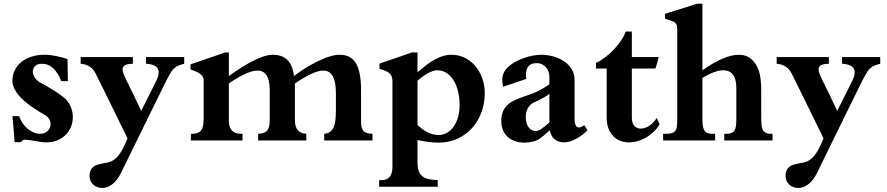

<svg xmlns="http://www.w3.org/2000/svg" viewBox="-20 -728 4596 995"><path d="M55.7 8.8Q54.7 -9.8 52.7 -33.2Q50.8 -56.6 48.8 -77.1Q46.9 -101.1 44.4 -126H79.1Q85.9 -106.4 97.2 -89.8Q108.4 -73.2 123 -61Q137.7 -48.8 154.3 -41.7Q170.9 -34.7 188.5 -34.7Q201.2 -34.7 211.2 -38.8Q221.2 -43 228 -50Q234.9 -57.1 238.5 -66.2Q242.2 -75.2 242.2 -84.5Q242.2 -98.6 233.6 -112.8Q225.1 -127 206.5 -135.7Q194.3 -142.6 177.5 -152.8Q160.6 -163.1 142.8 -175.8Q125 -188.5 107.2 -203.6Q89.4 -218.8 75.4 -235.8Q61.5 -252.9 53 -271.2Q44.4 -289.6 44.4 -309.1Q44.4 -340.3 57.1 -365.2Q69.8 -390.1 92 -407.7Q114.3 -425.3 144.8 -434.8Q175.3 -444.3 210.4 -444.3Q239.3 -444.3 271 -437.7Q302.7 -431.2 329.6 -421.9Q330.1 -411.1 330.3 -396.2Q330.6 -381.3 330.8 -365.7Q331.1 -350.1 331.3 -334.7Q331.5 -319.3 331.5 -307.6H297.4Q281.7 -349.1 256.6 -373.3Q231.4 -397.5 198.2 -397.5Q173.3 -397.5 161.6 -385.5Q149.9 -373.5 149.9 -357.4Q149.9 -343.8 158.2 -329.6Q166.5 -315.4 181.2 -304.7H180.7Q201.7 -293.5 223.1 -281Q244.6 -268.6 263.9 -256.3Q283.2 -244.1 298.8 -232.4Q314.5 -220.7 324.2 -210.4Q341.8 -189.5 349.6 -166.7Q357.4 -144 357.4 -120.6Q357.4 -94.7 347.9 -71Q338.4 -47.4 320.8 -29.5Q303.2 -11.7 277.8 -1Q252.4 9.8 220.7 9.8Q206.1 9.8 191.7 7.6Q177.2 5.4 163.1 2.9Q148.9 0.5 135 -1.7Q121.1 -3.9 107.4 -3.9Q104 -3.9 98.1 -0.2Q92.3 3.4 86.9 8.8Z M641.1 -10.3Q639.6 -13.2 633.1 -26.9Q626.5 -40.5 616.5 -60.8Q606.4 -81.1 594.2 -106.2Q582 -131.3 569.1 -157.5Q556.2 -183.6 543.9 -208.5Q531.7 -233.4 522 -253.4Q512.2 -273.4 505.6 -286.6Q499 -299.8 498 -301.8Q486.8 -325.2 478 -342.3Q469.2 -359.4 462.9 -366.7Q450.7 -380.9 433.6 -388.7Q416.5 -396.5 397.9 -397.5V-432.1H668.5V-397.5Q639.2 -397 627.2 -389.9Q615.2 -382.8 615.2 -367.7Q615.2 -358.9 620.4 -345.2Q625.5 -331.5 633.3 -315.4Q641.1 -299.3 649.7 -282.2Q658.2 -265.1 665.5 -250.5Q677.2 -225.6 689 -201.4Q700.7 -177.2 711.9 -153.8Q714.8 -159.2 721.2 -171.9Q727.5 -184.6 735.6 -200.9Q743.7 -217.3 752.9 -235.6Q762.2 -253.9 770.3 -270Q778.3 -286.1 784.4 -298.3Q790.5 -310.5 792.5 -314.9Q802.2 -335.9 802.2 -353Q802.2 -374.5 784.9 -385.5Q767.6 -396.5 736.8 -397.5V-432.1H934.6V-397.5Q916.5 -393.6 904.1 -387.9Q891.6 -382.3 881.8 -373.3Q872.1 -364.3 863.5 -349.9Q855 -335.4 843.8 -314Q841.8 -310.1 831.1 -288.3Q820.3 -266.6 804 -233.2Q787.6 -199.7 767.1 -158Q746.6 -116.2 725.3 -73Q704.1 -29.8 683.6 12Q663.1 53.7 646.7 87.2Q630.4 120.6 619.6 142.6Q608.9 164.6 606.9 168.5Q588.9 205.1 563.5 225.6Q538.1 246.1 510.3 246.1Q496.1 246.1 483.9 241.5Q471.7 236.8 462.9 228.5Q454.1 220.2 449 209Q443.8 197.8 443.8 184.6Q443.8 157.7 458 142.1Q472.2 126.5 497.1 122.6Q500 122.6 502.2 121.8Q504.4 121.1 506.8 120.1Q524.9 117.2 539.8 113.8Q554.7 110.4 568.1 101.8Q581.5 93.3 594.2 77.6Q606.9 62 620.1 35.2Z M1508.3 -105.5Q1508.3 -70.8 1523.4 -53.2Q1538.6 -35.6 1567.4 -34.7V0H1317.9V-34.7Q1335 -35.2 1346.4 -39.3Q1357.9 -43.5 1365 -52.2Q1372.1 -61 1375 -74.7Q1377.9 -88.4 1377.9 -107.9V-259.3Q1377.9 -362.3 1314.5 -362.3Q1288.1 -362.3 1250.2 -345Q1212.4 -327.6 1166 -295.4V-102.5Q1166 -34.7 1228 -34.7H1236.8V0H969.2V-34.7H975.6Q1008.3 -34.7 1021.7 -51.5Q1035.2 -68.4 1035.2 -107.9V-314Q1035.2 -328.1 1023.7 -339.6Q1012.2 -351.1 990.2 -359.4Q989.7 -359.9 989.5 -359.6Q989.3 -359.4 988.8 -359.9H989.3Q983.4 -362.3 977.5 -364.5Q971.7 -366.7 967.3 -368.2V-394.5Q972.2 -396 985.8 -400.9Q999.5 -405.8 1017.8 -411.9Q1036.1 -418 1056.6 -425Q1077.1 -432.1 1095.7 -438.5Q1114.3 -444.8 1127.9 -449.7Q1141.6 -454.6 1146.5 -456.1H1166V-334Q1319.3 -444.3 1393.6 -444.3Q1491.2 -444.3 1503.4 -334Q1544.9 -365.7 1586.4 -389.2Q1627.9 -412.6 1668 -428.7Q1688.5 -436 1706.3 -440.2Q1724.1 -444.3 1739.3 -444.3Q1798.8 -444.3 1825 -399.7Q1851.1 -355 1851.1 -261.7V-97.2Q1851.1 -62.5 1864.3 -48.8Q1877.4 -35.2 1910.2 -34.7V0H1660.2V-34.7Q1676.8 -36.1 1688.2 -43.2Q1699.7 -50.3 1707 -64.5Q1714.4 -78.6 1717.5 -100.6Q1720.7 -122.6 1720.7 -153.8V-246.1Q1720.7 -362.3 1655.3 -362.3Q1630.4 -362.3 1593 -345Q1555.7 -327.6 1508.3 -295.4Z M2143.6 -80.1Q2168 -57.1 2196 -42.7Q2224.1 -28.3 2252 -28.3Q2276.9 -28.3 2297.4 -40.5Q2317.9 -52.7 2332 -73.5Q2346.2 -94.2 2354 -122.3Q2361.8 -150.4 2361.8 -182.6Q2361.8 -221.2 2353.8 -254.2Q2345.7 -287.1 2330.8 -311.5Q2315.9 -335.9 2294.4 -349.9Q2272.9 -363.8 2246.1 -363.8Q2226.1 -363.8 2199.5 -349.4Q2172.9 -335 2143.6 -309.6ZM2143.6 109.9Q2143.6 138.2 2149.4 156.2Q2155.3 174.3 2167.7 184.8Q2180.2 195.3 2200.2 199.7Q2220.2 204.1 2248.5 205.6V239.7H1944.8V205.6H1957Q2013.7 205.6 2013.7 136.7V-307.1Q2013.7 -322.8 2009.3 -333Q2004.9 -343.3 1996.3 -350.1Q1987.8 -356.9 1975.3 -361.6Q1962.9 -366.2 1946.8 -371.1V-398.4Q1950.7 -399.9 1963.6 -404.3Q1976.6 -408.7 1993.9 -414.6Q2011.2 -420.4 2030.8 -427.2Q2050.3 -434.1 2067.6 -439.9Q2085 -445.8 2097.9 -450.2Q2110.8 -454.6 2114.7 -456.1H2143.6V-354Q2164.6 -370.6 2178.2 -381.8Q2191.9 -393.1 2198.2 -397.5Q2229 -418.9 2258.8 -431.6Q2288.6 -444.3 2319.8 -444.3Q2355 -444.3 2386.2 -429.7Q2417.5 -415 2440.9 -388.4Q2464.4 -361.8 2478.3 -325Q2492.2 -288.1 2492.2 -243.7Q2492.2 -193.8 2475.6 -147.7Q2459 -101.6 2428 -66.2Q2397 -30.8 2352.3 -9.8Q2307.6 11.2 2251 11.2Q2229.5 11.2 2201.9 7.8Q2174.3 4.4 2143.6 -2Z M2827.1 -242.2Q2819.3 -234.9 2805.4 -226.8Q2791.5 -218.8 2777.8 -211.7Q2764.2 -204.6 2753.7 -199.7Q2743.2 -194.8 2741.7 -194.3Q2723.6 -183.1 2714.1 -164.6Q2704.6 -146 2704.6 -121.1Q2704.6 -106 2708.3 -92.5Q2711.9 -79.1 2718.5 -69.6Q2725.1 -60.1 2735.1 -54.4Q2745.1 -48.8 2757.3 -48.8Q2768.6 -48.8 2786.9 -61Q2805.2 -73.2 2827.1 -93.8ZM3024.9 -52.7Q3012.2 -40 2996.8 -28.6Q2981.4 -17.1 2965.6 -8.5Q2949.7 0 2934.1 4.9Q2918.5 9.8 2904.3 9.8Q2874 9.8 2855 -5.4Q2835.9 -20.5 2829.1 -52.7Q2791.5 -18.6 2772 -6.3Q2757.3 2.4 2738.8 6.6Q2720.2 10.7 2699.2 11.2Q2671.4 11.2 2648.9 3.4Q2626.5 -4.4 2610.6 -18.8Q2594.7 -33.2 2586.2 -54Q2577.6 -74.7 2577.6 -100.1Q2577.6 -153.8 2609.9 -184.1Q2622.6 -196.8 2647.5 -208.7Q2672.4 -220.7 2709 -232.4Q2745.1 -243.7 2775.4 -259.5Q2805.7 -275.4 2827.1 -291.5V-330.1Q2827.1 -344.7 2822.3 -357.7Q2817.4 -370.6 2808.6 -380.1Q2799.8 -389.6 2787.8 -395.3Q2775.9 -400.9 2761.2 -400.9Q2705.6 -400.9 2705.6 -340.3Q2705.6 -335 2706.1 -329.6Q2706.5 -324.2 2707.5 -319.3Q2680.2 -309.6 2648.2 -298.8Q2616.2 -288.1 2587.4 -278.3Q2583 -298.3 2583 -314.9Q2583 -351.6 2611.6 -379.4Q2640.1 -407.2 2690.9 -425.8Q2716.8 -435.5 2740.2 -439.7Q2763.7 -443.8 2784.2 -444.3Q2814.9 -444.3 2845.7 -436Q2876.5 -427.7 2901.4 -411.4Q2926.3 -395 2941.9 -370.6Q2957.5 -346.2 2957.5 -314V-115.2Q2957.5 -67.4 2980 -67.4Q2985.4 -67.4 2992.2 -70.1Q2999 -72.8 3007.8 -79.6Z M3254.4 -373V-118.2Q3254.4 -88.9 3267.8 -75.2Q3281.2 -61.5 3299.8 -61.5Q3310.1 -61.5 3321.8 -65.2Q3333.5 -68.8 3344.5 -75.9Q3355.5 -83 3365.5 -93.3Q3375.5 -103.5 3382.8 -116.2Q3388.2 -106.9 3391.8 -99.4Q3395.5 -91.8 3398.4 -84Q3385.3 -62 3367.2 -44.7Q3349.1 -27.3 3328.1 -15.1Q3307.1 -2.9 3284.4 3.4Q3261.7 9.8 3239.7 9.8Q3216.8 9.8 3195.8 2.2Q3174.8 -5.4 3158.9 -21.2Q3143.1 -37.1 3133.5 -61.5Q3124 -85.9 3124 -120.1V-373H3068.4V-401.9Q3091.3 -412.1 3115.5 -430.4Q3139.6 -448.7 3160.9 -471.2Q3182.1 -493.7 3198.5 -517.8Q3214.8 -542 3222.7 -564.5H3254.4V-432.1H3393.6Q3389.6 -417.5 3385.3 -400.9Q3380.9 -384.3 3377 -373Z M3620.1 -106.9Q3620.1 -83.5 3623.5 -69.1Q3627 -54.7 3633.5 -47.1Q3640.1 -39.6 3650.4 -37.1Q3660.6 -34.7 3674.3 -34.7H3686V0H3416.5V-34.7H3432.6Q3452.1 -34.7 3463.6 -38.8Q3475.1 -43 3481 -52Q3486.8 -61 3488.3 -75.7Q3489.7 -90.3 3489.7 -110.8V-573.2Q3489.7 -588.4 3487.3 -596.9Q3484.9 -605.5 3478 -610.8Q3471.2 -616.2 3458.7 -620.4Q3446.3 -624.5 3426.3 -630.9V-655.8Q3429.7 -657.2 3442.4 -661.4Q3455.1 -665.5 3472.4 -670.9Q3489.7 -676.3 3509.5 -682.4Q3529.3 -688.5 3546.6 -694.1Q3564 -699.7 3576.9 -703.6Q3589.8 -707.5 3593.3 -708.5H3620.1V-363.8Q3734.4 -444.3 3810.1 -444.3Q3847.2 -444.3 3873.3 -422.1Q3899.4 -399.9 3913.1 -360.4Q3919.4 -339.4 3922.1 -313.5Q3924.8 -287.6 3924.8 -255.9V-117.2Q3924.8 -97.2 3926.3 -82.5Q3927.7 -67.9 3930.7 -60.5Q3934.6 -48.3 3946 -41.5Q3957.5 -34.7 3972.7 -34.7H3983.4V0H3733.4V-34.7H3741.7Q3757.3 -34.7 3767.8 -37.8Q3778.3 -41 3784.7 -49.6Q3791 -58.1 3793.5 -73Q3795.9 -87.9 3795.9 -110.8V-271Q3795.9 -363.8 3727.5 -363.8Q3705.6 -363.8 3677.2 -353Q3648.9 -342.3 3620.1 -323.7Z M4248 -10.3Q4246.6 -13.2 4240 -26.9Q4233.4 -40.5 4223.4 -60.8Q4213.4 -81.1 4201.2 -106.2Q4189 -131.3 4176 -157.5Q4163.1 -183.6 4150.9 -208.5Q4138.7 -233.4 4128.9 -253.4Q4119.1 -273.4 4112.5 -286.6Q4106 -299.8 4105 -301.8Q4093.8 -325.2 4085 -342.3Q4076.2 -359.4 4069.8 -366.7Q4057.6 -380.9 4040.5 -388.7Q4023.4 -396.5 4004.9 -397.5V-432.1H4275.4V-397.5Q4246.1 -397 4234.1 -389.9Q4222.2 -382.8 4222.2 -367.7Q4222.2 -358.9 4227.3 -345.2Q4232.4 -331.5 4240.2 -315.4Q4248 -299.3 4256.6 -282.2Q4265.1 -265.1 4272.5 -250.5Q4284.2 -225.6 4295.9 -201.4Q4307.6 -177.2 4318.8 -153.8Q4321.8 -159.2 4328.1 -171.9Q4334.5 -184.6 4342.5 -200.9Q4350.6 -217.3 4359.9 -235.6Q4369.1 -253.9 4377.2 -270Q4385.3 -286.1 4391.4 -298.3Q4397.5 -310.5 4399.4 -314.9Q4409.2 -335.9 4409.2 -353Q4409.2 -374.5 4391.8 -385.5Q4374.5 -396.5 4343.8 -397.5V-432.1H4541.5V-397.5Q4523.4 -393.6 4511 -387.9Q4498.5 -382.3 4488.8 -373.3Q4479 -364.3 4470.5 -349.9Q4461.9 -335.4 4450.7 -314Q4448.7 -310.1 4438 -288.3Q4427.2 -266.6 4410.9 -233.2Q4394.5 -199.7 4374 -158Q4353.5 -116.2 4332.3 -73Q4311 -29.8 4290.5 12Q4270 53.7 4253.7 87.2Q4237.3 120.6 4226.6 142.6Q4215.8 164.6 4213.9 168.5Q4195.8 205.1 4170.4 225.6Q4145 246.1 4117.2 246.1Q4103 246.1 4090.8 241.5Q4078.6 236.8 4069.8 228.5Q4061 220.2 4055.9 209Q4050.8 197.8 4050.8 184.6Q4050.8 157.7 4064.9 142.1Q4079.1 126.5 4104 122.6Q4106.9 122.6 4109.1 121.8Q4111.3 121.1 4113.8 120.1Q4131.8 117.2 4146.7 113.8Q4161.6 110.4 4175 101.8Q4188.5 93.3 4201.2 77.6Q4213.9 62 4227.1 35.2Z"/></svg>

Font: XB Niloofar
Style: Bold
Weight: 700
Designer: Behnam
Foundry: Irmug
Version: Version 7.201 2008